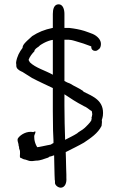

<svg xmlns="http://www.w3.org/2000/svg" viewBox="-20 -775 548 894"><path d="M55 -485C55 -481 55 -477 56 -473C54 -457 66 -449 78 -443C87 -440 94 -433 102 -429C110 -424 119 -418 129 -412C161 -395 193 -381 226 -365V-257C226 -226 227 -196 227 -167C228 -150 228 -135 229 -121V-109C224 -107 220 -104 217 -102C211 -101 206 -99 202 -99C200 -99 154 -88 153 -90C137 -116 139 -142 140 -145C142 -150 146 -158 145 -162C144 -165 139 -161 135 -160C106 -166 77 -149 65 -133C58 -124 64 -114 66 -104C66 -99 67 -94 69 -90C67 -85 72 -78 73 -72C75 -56 68 -39 79 -39C83 -36 92 -33 92 -33C98 -33 108 -28 116 -26C126 -24 136 -25 147 -27C170 -27 183 -35 204 -41C206 -42 207 -43 209 -45C216 -46 223 -49 232 -52L233 -4C233 11 234 26 234 39C234 49 235 57 235 63L236 67V78C238 89 251 99 264 99C284 97 291 75 289 53V38C289 29 288 19 288 8C288 -6 287 -20 287 -36L286 -67C314 -81 345 -96 371 -111C402 -132 436 -154 453 -189C453 -192 454 -196 454 -199C455 -205 455 -210 454 -216C456 -222 458 -229 459 -236C467 -307 413 -326 369 -348L367 -351C350 -364 326 -373 306 -386C297 -389 288 -393 280 -398V-590H301C304 -589 307 -589 310 -589C316 -588 323 -586 330 -584C358 -576 380 -569 405 -559V-556C405 -545 413 -538 423 -538C428 -538 432 -539 436 -543C445 -547 450 -557 450 -570C450 -579 447 -587 441 -595C423 -617 402 -620 373 -631C350 -638 328 -642 302 -645H280V-711C280 -731 273 -755 253 -755C231 -755 226 -731 226 -710V-645H225C186 -637 158 -625 130 -607C122 -600 114 -593 107 -586C99 -578 85 -566 85 -552C71 -534 59 -512 55 -485ZM113 -496C118 -511 130 -526 140 -536C140 -546 153 -553 160 -558C164 -563 169 -566 174 -569C187 -577 202 -584 218 -588C221 -588 223 -589 225 -589L226 -590V-427C193 -446 145 -459 119 -485C117 -488 115 -492 113 -496ZM280 -283V-336C307 -318 337 -298 367 -283C370 -281 373 -279 377 -278C380 -276 384 -273 388 -271L400 -262C403 -260 405 -259 407 -258C408 -255 409 -251 409 -247C410 -245 410 -242 409 -240C409 -236 408 -232 406 -228L407 -225C406 -221 406 -218 405 -214C402 -209 397 -202 390 -195L375 -180C372 -178 369 -175 365 -172C357 -166 346 -161 339 -154C322 -143 302 -134 283 -124V-132C282 -154 282 -177 281 -201C281 -227 280 -254 280 -283Z"/></svg>

Font: Scribbler
Style: Regular
Weight: 400
Designer: Mew Too
Foundry: Cannot Into Space Fonts
Version: Version 1.001